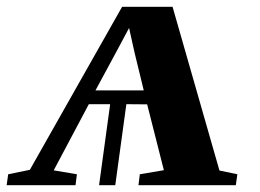

<svg xmlns="http://www.w3.org/2000/svg" viewBox="-40 -543 763 563"><path d="M-20.5 0 -16 -32 47.5 -45 318 -523H466L603.5 -43L656 -32L651.5 0H366L370 -32L440.5 -44L391.5 -237L330.5 -237.5L298 0H250.5L283 -237.5H220.5L117.5 -43.5L185.5 -32L181.5 0ZM240 -278H381.5L354.5 -389L338.5 -461L300 -389Z"/></svg>

Font: Merriweather 96pt
Style: Bold Italic
Weight: 700
Italic angle: -7.8°
Version: Version 2.101